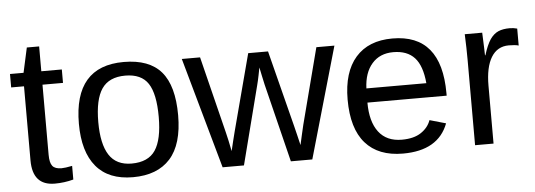

<svg xmlns="http://www.w3.org/2000/svg" viewBox="-46 -773 2536 910"><g transform="rotate(-5 1222.5 -318.0)"><path d="M270.5 -3.9Q227.5 7.8 181.6 7.8Q76.2 7.8 76.2 -111.8V-464.4H15.1V-528.3H79.6L105.5 -646.5H164.1V-528.3H261.7V-464.4H164.1V-130.9Q164.1 -92.8 176.5 -77.4Q189 -62 219.7 -62Q236.3 -62 270.5 -68.8Z M792 -264.6Q792 -126 731 -58.1Q669.9 9.8 553.7 9.8Q438 9.8 378.9 -60.8Q319.8 -131.3 319.8 -264.6Q319.8 -538.1 556.6 -538.1Q677.7 -538.1 734.9 -471.4Q792 -404.8 792 -264.6ZM699.7 -264.6Q699.7 -374 667.2 -423.6Q634.8 -473.1 558.1 -473.1Q481 -473.1 446.5 -422.6Q412.1 -372.1 412.1 -264.6Q412.1 -160.2 446 -107.7Q480 -55.2 552.7 -55.2Q631.8 -55.2 665.8 -106Q699.7 -156.7 699.7 -264.6Z M1177.7 -373.5 1082 0H980.5L832.5 -528.3H919.4L1010.3 -162.6Q1014.2 -147 1019.5 -123Q1024.9 -99.1 1029.8 -72.8Q1035.2 -95.7 1040.8 -118.7Q1046.4 -141.6 1052.2 -164.1L1148.4 -528.3H1242.7L1335 -165.5Q1340.8 -142.6 1346.4 -119.1Q1352.1 -95.7 1357.4 -72.8Q1362.8 -96.2 1368.4 -121.8Q1374 -147.5 1378.9 -167L1472.7 -528.3H1558.6L1407.2 0H1305.2L1212.9 -373.5Q1208 -394 1203.9 -414.8Q1199.7 -435.5 1195.3 -456.1Q1193.4 -445.3 1188.2 -419.7Q1183.1 -394 1177.7 -373.5Z M1690.9 -245.6Q1690.9 -154.8 1728.5 -105.5Q1766.1 -56.2 1838.4 -56.2Q1895.5 -56.2 1929.9 -79.1Q1964.4 -102.1 1976.6 -137.2L2053.7 -115.2Q2006.3 9.8 1838.4 9.8Q1721.2 9.8 1659.9 -60.1Q1598.6 -129.9 1598.6 -267.6Q1598.6 -398.4 1659.9 -468.3Q1721.2 -538.1 1835 -538.1Q2067.9 -538.1 2067.9 -257.3V-245.6ZM1977.1 -313Q1969.7 -396.5 1934.6 -434.8Q1899.4 -473.1 1833.5 -473.1Q1769.5 -473.1 1732.2 -430.4Q1694.8 -387.7 1691.9 -313Z M2269.5 -275.4V0H2181.6V-405.3Q2181.6 -460.9 2178.7 -528.3H2261.7Q2263.7 -483.4 2264.6 -456.5Q2265.6 -429.7 2265.6 -420.4H2267.6Q2282.2 -468.3 2299.8 -494.6Q2316.9 -519 2338.9 -528.6Q2360.8 -538.1 2393.1 -538.1Q2411.1 -538.1 2428.7 -533.2V-452.6Q2412.1 -457.5 2381.8 -457.5Q2327.1 -457.5 2298.3 -410.4Q2269.5 -363.3 2269.5 -275.4Z"/></g></svg>

Font: Arimo Nerd Font
Style: Regular
Weight: 400
Designer: Steve Matteson
Foundry: Monotype Imaging Inc.
Version: Version 1.33;Nerd Fonts 3.2.1